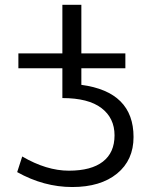

<svg xmlns="http://www.w3.org/2000/svg" viewBox="-20 -750 621 780"><path d="M49.8 -50.8 70.3 -114.3Q168.9 -56.6 259.8 -56.6Q350.6 -56.6 397.9 -93.3Q445.3 -129.9 445.3 -200.2Q445.3 -270.5 392.1 -311Q338.9 -351.6 233.4 -351.6V-472.7H54.7V-533.2H233.4V-730.5H310.5V-533.2H489.3V-472.7H310.5V-405.3Q522.5 -377 522.5 -193.4Q522.5 -99.6 455.6 -44.9Q388.7 9.8 273.4 9.8Q158.2 9.8 49.8 -50.8Z"/></svg>

Font: GenEi M Gothic v2 Regular
Style: Regular
Weight: 400
Version: Version 2.0